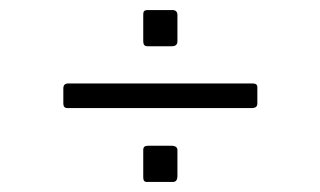

<svg xmlns="http://www.w3.org/2000/svg" viewBox="-20 -446 636 382"><path d="M106 -240V-270Q106 -280 116 -280H482Q492 -280 492 -273V-240Q492 -231 481 -231H114Q106 -231 106 -240ZM265 -93V-148Q265 -156 274 -156H321Q333 -156 333 -147V-96Q333 -84 324 -84H272Q265 -84 265 -93ZM265 -364V-418Q265 -426 273 -426H323Q333 -426 333 -416V-364Q333 -354 322 -354H273Q265 -354 265 -364Z"/></svg>

Font: Vivano Light
Style: Regular
Weight: 300
Designer: Joe Prince, Josias Burgherr
Version: Version 2.064;September 19, 2022;FontCreator 14.0.0.2877 64-